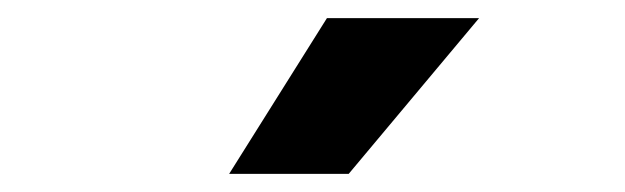

<svg xmlns="http://www.w3.org/2000/svg" viewBox="-20 -881 690 212"><path d="M233 -689 341 -861H509L365 -689Z"/></svg>

Font: Martian Mono SemiCondensed
Style: Bold
Weight: 700
Width: 4
Designer: Roman Shamin
Foundry: Evil Martians
Version: Version 1.000